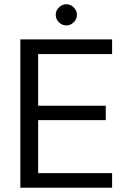

<svg xmlns="http://www.w3.org/2000/svg" viewBox="-20 -886 608 906"><path d="M76 0V-700H509V-631H160V-387H479V-319H160V-69H509V0ZM293 -766Q273 -766 258 -781Q243 -796 243 -816Q243 -836 258 -851Q273 -866 293 -866Q313 -866 328 -851Q343 -836 343 -816Q343 -796 328 -781Q313 -766 293 -766Z"/></svg>

Font: DM Sans 11pt
Style: Regular
Weight: 400
Version: Version 4.004;gftools[0.9.30]